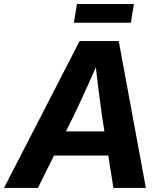

<svg xmlns="http://www.w3.org/2000/svg" viewBox="-54 -931 795 951"><path d="M-34.2 0 340.3 -727.5H534.2L668.5 0H507.8L451.7 -353.5Q441.9 -421.9 432.4 -497.8Q422.9 -573.7 412.6 -668H452.1Q411.1 -574.2 376.7 -498.5Q342.3 -422.9 309.1 -353.5L133.8 0ZM152.8 -160.6 172.9 -280.3H554.7L534.7 -160.6ZM609.4 -911.1 594.2 -818.4H312L327.1 -911.1Z"/></svg>

Font: Inter 28pt
Style: Bold Italic
Weight: 700
Italic angle: -9.3988°
Designer: Rasmus Andersson
Foundry: rsms
Version: Version 4.001;git-66647c0bb